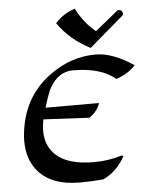

<svg xmlns="http://www.w3.org/2000/svg" viewBox="-61 -973 799 1033"><g transform="rotate(-5 338.5 -457.0)"><path d="M329.6 9.8Q168.9 9.8 97.7 -82Q49.3 -144 49.3 -237.3Q49.3 -281.2 60.1 -332.5Q94.2 -492.7 226.1 -586.9Q339.8 -668.9 472.2 -668.9Q564 -668.9 676.8 -592.8Q633.8 -547.9 572.3 -528.3Q494.6 -594.7 342.8 -594.7Q265.6 -594.7 218.3 -513.7Q203.1 -486.8 179.2 -407.2H467.8Q455.1 -364.3 409.7 -333L162.1 -345.7Q155.3 -312.5 155.3 -283.7Q155.3 -201.2 211.4 -150.4Q276.4 -92.8 413.1 -92.8Q492.7 -92.8 561.5 -114.7L574.7 -112.8Q529.3 -29.8 455.1 3.9Q394.5 9.8 329.6 9.8ZM449.2 -706.5Q341.3 -760.7 275.4 -855Q317.4 -902.8 381.8 -924.3Q422.9 -843.8 485.8 -793.9L611.8 -896.5Q637.7 -896.5 637.7 -876Q637.7 -872.1 636.7 -867.2Z"/></g></svg>

Font: Balgruf
Style: Italic
Weight: 500
Italic angle: -12°
Designer: Paul James Miller
Foundry: High-Logic / Made with FontCreator
Version: Version 1.201;March 28, 2021;FontCreator 13.0.0.2683 64-bit